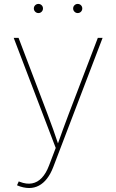

<svg xmlns="http://www.w3.org/2000/svg" viewBox="-20 -736 584 964"><path d="M65.4 194.3 74.2 174.8 79.1 176.8Q112.8 189.9 140.6 184.8Q168.5 179.7 189.9 157Q211.4 134.3 226.1 95.2L259.8 6.8L48.8 -545.9H73.2L218.3 -164.1Q233.4 -125 247.1 -85.9Q260.7 -46.9 273.9 -7.8H268.1Q282.2 -46.9 296.1 -85.9Q310.1 -125 325.2 -164.1L471.2 -545.9H495.1L247.1 103.5Q233.9 137.7 215.8 160.9Q197.8 184.1 175.3 196Q152.8 208 126 208Q112.3 208 96.7 204.6Q81.1 201.2 65.4 194.3ZM370.1 -670.4Q360.8 -670.4 354 -677.2Q347.2 -684.1 347.2 -693.4Q347.2 -703.1 354 -709.7Q360.8 -716.3 370.1 -716.3Q379.9 -716.3 386.5 -709.7Q393.1 -703.1 393.1 -693.4Q393.1 -684.1 386.5 -677.2Q379.9 -670.4 370.1 -670.4ZM172.9 -670.4Q163.6 -670.4 156.7 -677.2Q149.9 -684.1 149.9 -693.4Q149.9 -703.1 156.7 -709.7Q163.6 -716.3 172.9 -716.3Q182.6 -716.3 189.2 -709.7Q195.8 -703.1 195.8 -693.4Q195.8 -684.1 189.2 -677.2Q182.6 -670.4 172.9 -670.4Z"/></svg>

Font: Inter Thin
Style: Regular
Weight: 250
Designer: Rasmus Andersson
Foundry: rsms
Version: Version 4.001;git-66647c0bb